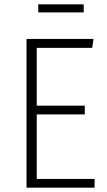

<svg xmlns="http://www.w3.org/2000/svg" viewBox="-20 -863 494 883"><path d="M410 -684 404 -643H149V-377H370V-337H149V-40H415V0H102V-684ZM365 -806H156V-843H365Z"/></svg>

Font: Fira Sans Condensed ExtraLight
Style: Regular
Weight: 275
Width: 3
Designer: Carrois Corporate & Edenspiekermann AG
Foundry: Carrois Corporate GbR & Edenspiekermann AG
Version: Version 4.203